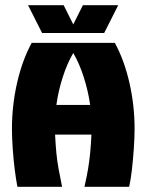

<svg xmlns="http://www.w3.org/2000/svg" viewBox="-20 -719 561 739"><path d="M47 0Q42 -25 37 -64Q32 -103 29 -146Q26 -189 26 -223Q26 -314 46 -401Q66 -488 102 -554H422Q458 -488 478 -401Q498 -314 498 -223Q498 -189 495 -146Q492 -103 487.5 -64Q483 -25 477 0H305Q314 -39 319 -69Q324 -99 327 -130Q330 -161 332 -201H192Q194 -161 197 -130Q200 -99 205.5 -69Q211 -39 219 0ZM197 -315H327Q320 -366 303 -420Q286 -474 262 -515Q238 -474 221 -420.5Q204 -367 197 -315ZM88 -699H225L262 -625L299 -699H435L381 -592H142Z"/></svg>

Font: Tac One
Style: Regular
Weight: 400
Designer: Oluseyi Olusanya, David Udoh, Eyiyemi Adegbite, Mirko Velimirović
Version: Version 1.003; ttfautohint (v1.8.4.7-5d5b)